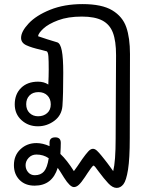

<svg xmlns="http://www.w3.org/2000/svg" viewBox="-20 -617 751 938"><path d="M615 -353 614 58Q614 158 605.5 211.5Q597 265 583 283Q569 301 550 301Q530 301 509 278.5Q488 256 462 221Q442 192 437 192Q434 192 424.5 204.5Q415 217 407.5 229Q400 241 395 248Q377 275 365 286Q353 297 341 297Q322 297 293 251Q269 212 262 203Q235 290 149 290Q103 290 75.5 262Q48 234 48 190Q48 142 80 112Q112 82 158 82Q189 82 222 97V80Q222 54 250 54Q277 54 277 81Q277 101 275 135Q307 165 341 219Q354 202 382 160Q399 136 411 123Q423 110 434 110Q444 110 454 119.5Q464 129 474.5 142Q485 155 489 160Q497 170 503.5 178.5Q510 187 515 194L533 219Q545 171 545 59L546 -158Q547 -219 547 -347Q547 -417 531.5 -457.5Q516 -498 479.5 -517Q443 -536 380 -536Q312 -536 264 -518Q216 -500 191.5 -477Q167 -454 166 -440Q206 -426 260 -410Q275 -405 282 -369.5Q289 -334 289 -261Q289 -153 285 -99Q281 -53 245 -26.5Q209 0 165 0Q118 0 85 -30Q52 -60 52 -107Q52 -157 83 -187.5Q114 -218 166 -218Q195 -218 216 -204Q218 -246 218 -277Q218 -321 216.5 -341Q215 -361 209 -366Q204 -368 179 -374Q134 -384 108.5 -396Q83 -408 83 -432Q83 -463 120 -502.5Q157 -542 225.5 -569.5Q294 -597 383 -597Q478 -597 528.5 -566.5Q579 -536 597 -484Q615 -432 615 -353ZM228 -107Q228 -134 211.5 -150.5Q195 -167 168 -167Q140 -167 124 -150.5Q108 -134 108 -108Q108 -81 124.5 -65Q141 -49 166 -49Q193 -49 210.5 -64.5Q228 -80 228 -107ZM218 156Q192 138 158 138Q135 138 120 154Q105 170 105 190Q105 210 117.5 224.5Q130 239 150 239Q179 239 195 220.5Q211 202 218 156Z"/></svg>

Font: Mali
Style: Regular
Weight: 400
Version: Version 1.000; ttfautohint (v1.6)